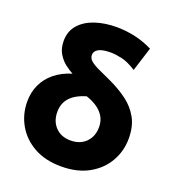

<svg xmlns="http://www.w3.org/2000/svg" viewBox="-136 -840 868 960"><g transform="rotate(20 298.0 -360.0)"><path d="M297.5 15Q212.5 15 152.2 -18.8Q92 -52.5 59.8 -108.8Q27.5 -165 27.5 -232.5Q27.5 -282 46.5 -323Q65.5 -364 102.2 -394Q139 -424 192.5 -440.5Q175.5 -449.5 152.5 -466.5Q129.5 -483.5 112.2 -511.5Q95 -539.5 95 -580Q95 -630.5 125 -665.2Q155 -700 206.5 -717.5Q258 -735 322 -735Q366 -735 413.8 -725.5Q461.5 -716 514 -690.5L473.5 -562.5Q428.5 -591.5 393.8 -598.5Q359 -605.5 338 -605.5Q293 -605.5 272.2 -593.8Q251.5 -582 251.5 -562Q251.5 -543.5 268 -530Q284.5 -516.5 314 -503.2Q343.5 -490 383 -471.5Q434 -447.5 476 -416.5Q518 -385.5 543 -340.8Q568 -296 568 -232Q568 -164.5 535.5 -108.2Q503 -52 442.5 -18.5Q382 15 297.5 15ZM297.5 -123Q331 -123 356 -137Q381 -151 395 -176Q409 -201 409 -234Q409 -267 394.2 -291Q379.5 -315 354.8 -331.5Q330 -348 298.5 -358.5Q265 -349 239.8 -333Q214.5 -317 200.5 -292.8Q186.5 -268.5 186.5 -235.5Q186.5 -185.5 216.8 -154.2Q247 -123 297.5 -123Z"/></g></svg>

Font: Geologica Cursive
Style: Bold
Weight: 700
Designer: Sindre Bremnes, Frode Helland
Foundry: Monokrom Skriftforlag AS
Version: Version 1.010;gftools[0.9.28]